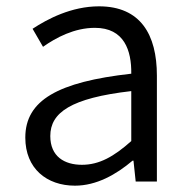

<svg xmlns="http://www.w3.org/2000/svg" viewBox="-20 -574 599 607"><path d="M217 13C285 13 347 -22 399 -66H402L409 0H476V-335C476 -465 424 -554 293 -554C206 -554 130 -514 83 -483L116 -426C157 -455 215 -486 280 -486C373 -486 396 -414 395 -341C163 -315 60 -257 60 -139C60 -41 128 13 217 13ZM239 -53C184 -53 139 -79 139 -144C139 -218 204 -264 395 -286V-128C340 -79 294 -53 239 -53Z"/></svg>

Font: Genne Gothic Normal
Style: Regular
Weight: 350
Designer: Ryoko NISHIZUKA (kana & ideographs); Paul D. Hunt (Latin, Greek & Cyrillic); Wenlong ZHANG (bopomofo); Sandoll Communica
Foundry: Adobe Systems Incorporated
Version: Version 1.004;PS 1.004;hotconv 16.6.51;makeotf.lib2.5.65220